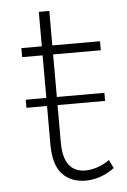

<svg xmlns="http://www.w3.org/2000/svg" viewBox="-49 -673 469 710"><g transform="rotate(-5 186.0 -317.5)"><path d="M240 1Q185 0.5 153.5 -34.2Q122 -69 122 -143.5V-286.5H45.5V-316.5H122V-474.5H46V-508H122V-636H161V-508H338V-474.5H161V-316.5H337.5V-286.5H161V-147.5Q161 -37 243.5 -36.5Q289.5 -37.5 332.5 -67.5L347.5 -36.5Q298 0.5 240 1Z"/></g></svg>

Font: Argentum Novus ExtraLight
Style: Regular
Weight: 250
Designer: Julieta Ulanovsky (font) & Cristiano Sobral (main changes)
Foundry: Julieta Ulanovsky (font) & Cristiano Sobral (main changes)
Version: Version 3.00;November 27, 2020;FontCreator 13.0.0.2655 64-bi